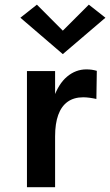

<svg xmlns="http://www.w3.org/2000/svg" viewBox="-20 -785 462 805"><path d="M93 0V-487H211V0ZM182.1 -213.1Q182.1 -308.7 203.5 -371Q224.9 -433.4 261.2 -463.7Q297.5 -494.1 342.1 -494.1Q354.2 -494.1 364.9 -492.6Q375.6 -491 385.9 -488L384.1 -370Q370.8 -373.1 356 -375.1Q341.2 -377.1 329 -377.1Q290.1 -377.1 263.7 -358.4Q237.4 -339.6 224.2 -303.2Q211 -266.7 211 -213.1ZM243.3 -558.1 65.5 -710.7 134.7 -765.5 264.1 -635.6H222.5L352.4 -765.5L422 -710.7Z"/></svg>

Font: Karla
Style: Regular
Weight: 400
Designer: Jonathan Pinhorn
Version: Version 2.004;gftools[0.9.33]